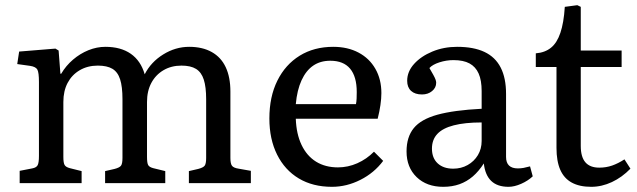

<svg xmlns="http://www.w3.org/2000/svg" viewBox="-20 -700 2435 734"><path d="M55.2 0V-46.9L103 -56.2Q119.1 -59.1 124 -68.6Q128.9 -78.1 128.9 -104V-386.2Q128.9 -422.4 123 -433.6Q117.2 -444.8 95.2 -448.2L45.9 -455.1L53.2 -502.9L191.9 -514.2L204.1 -506.8L210.9 -418H213.9Q231.9 -448.7 259 -471.9Q286.1 -495.1 318.1 -508.1Q350.1 -521 382.8 -521Q441.9 -521 480 -494.4Q518.1 -467.8 533.2 -416Q557.1 -462.9 604 -491.9Q650.9 -521 703.1 -521Q753.9 -521 789.6 -501Q825.2 -481 843 -442.9Q860.8 -404.8 860.8 -350.1V-96.2Q860.8 -74.2 866.9 -66.2Q873 -58.1 892.1 -55.2L939 -46.9V0H702.1V-45.9L737.8 -54.2Q756.8 -59.1 762.5 -66.7Q768.1 -74.2 768.1 -96.2V-320.8Q768.1 -367.7 759 -395.8Q750 -423.8 729.5 -436.5Q709 -449.2 673.8 -449.2Q634.8 -449.2 605 -431.6Q575.2 -414.1 558.6 -383.1Q542 -352.1 542 -310.1V-100.1Q542 -77.1 546.4 -69.1Q550.8 -61 565.9 -57.1L611.8 -45.9V0H381.8V-45.9L418 -54.2Q437 -59.1 442.6 -66.7Q448.2 -74.2 448.2 -96.2V-320.8Q448.2 -368.7 439.2 -396.7Q430.2 -424.8 409.7 -437Q389.2 -449.2 354 -449.2Q314.9 -449.2 284.9 -431.6Q254.9 -414.1 238.5 -383.1Q222.2 -352.1 222.2 -310.1V-100.1Q222.2 -77.1 227.1 -69.1Q231.9 -61 247.1 -57.1L292 -45.9V0Z M1249 14.2Q1175.8 14.2 1122.3 -17.8Q1068.8 -49.8 1039.3 -108.9Q1009.8 -168 1009.8 -247.1Q1009.8 -330.1 1040.3 -391.6Q1070.8 -453.1 1125.7 -487.1Q1180.7 -521 1253.9 -521Q1309.1 -521 1350.6 -499Q1392.1 -477.1 1415 -437Q1438 -397 1438 -344.2Q1438 -323.2 1434.3 -298.1Q1430.7 -272.9 1423.8 -246.1H1110.8Q1112.8 -188 1132.8 -146Q1152.8 -104 1188.2 -82Q1223.6 -60.1 1272 -60.1Q1310.1 -60.1 1345.9 -75.9Q1381.8 -91.8 1409.7 -120.1L1444.8 -85Q1410.6 -39.1 1357.9 -12.5Q1305.2 14.2 1249 14.2ZM1110.8 -301.8H1340.8Q1342.8 -311.5 1343.3 -323.2Q1343.8 -335 1343.8 -348.1Q1343.8 -407.2 1318.4 -437.5Q1293 -467.8 1242.7 -467.8Q1204.6 -467.8 1177.2 -449Q1149.9 -430.2 1132.8 -393.1Q1115.7 -356 1110.8 -301.8Z M1674.3 14.2Q1611.3 14.2 1572.8 -22.9Q1534.2 -60.1 1534.2 -121.1Q1534.2 -176.3 1561.8 -210.2Q1589.4 -244.1 1652.3 -261.5Q1715.3 -278.8 1821.3 -284.2V-352.1Q1821.3 -393.1 1809.8 -418.9Q1798.3 -444.8 1774.9 -457.5Q1751.5 -470.2 1713.4 -470.2Q1686.5 -470.2 1659.9 -461.7Q1633.3 -453.1 1621.6 -439.9Q1630.4 -424.8 1636.5 -413.8Q1642.6 -402.8 1645 -396Q1647.5 -389.2 1647.5 -383.8Q1647.5 -364.7 1631.8 -351.8Q1616.2 -338.9 1593.3 -338.9Q1566.4 -338.9 1551.5 -352.5Q1536.6 -366.2 1536.6 -391.1Q1536.6 -426.3 1563 -455.6Q1589.4 -484.9 1632.8 -502.9Q1676.3 -521 1727.5 -521Q1790.5 -521 1832 -501.5Q1873.5 -481.9 1894 -441.9Q1914.6 -401.9 1914.6 -340.8V-100.1Q1914.6 -78.1 1926 -67.1Q1937.5 -56.2 1959.5 -56.2Q1970.7 -56.2 1981.4 -58.1Q1992.2 -60.1 2006.3 -64L2016.6 -25.9Q1998.5 -8.8 1972.4 2.7Q1946.3 14.2 1924.3 14.2Q1881.3 14.2 1857.9 -8.3Q1834.5 -30.8 1829.6 -75.2Q1810.5 -45.4 1787.6 -25.6Q1764.6 -5.9 1736.6 4.2Q1708.5 14.2 1674.3 14.2ZM1712.4 -55.2Q1743.2 -55.2 1767.8 -69.1Q1792.5 -83 1806.9 -106.9Q1821.3 -130.9 1821.3 -161.1V-231.9Q1757.3 -231.9 1714.8 -220.9Q1672.4 -210 1651.9 -188Q1631.3 -166 1631.3 -131.8Q1631.3 -95.7 1653.3 -75.4Q1675.3 -55.2 1712.4 -55.2Z M2240.2 14.2Q2195.3 14.2 2165.8 -2Q2136.2 -18.1 2121.8 -51Q2107.4 -84 2107.4 -134.8V-443.8H2028.3V-496.1Q2063.5 -499 2086.4 -517.6Q2109.4 -536.1 2122.3 -574.5Q2135.3 -612.8 2139.2 -673.8L2187 -680.2L2200.2 -673.8V-506.8H2356.4V-443.8H2200.2V-142.1Q2200.2 -100.1 2217.8 -79.6Q2235.4 -59.1 2271 -59.1Q2296.9 -59.1 2320.1 -67.1Q2343.3 -75.2 2367.2 -90.8L2390.1 -55.2Q2357.9 -22 2319.1 -3.9Q2280.3 14.2 2240.2 14.2Z"/></svg>

Font: Literata
Style: Regular
Weight: 400
Designer: Latin by Veronika Burian and Jose Scaglione. Greek by Irene Vlachou. Cyrillic by Vera Evstafieva.
Foundry: TypeTogether
Version: Version 3.002